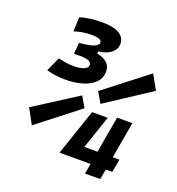

<svg xmlns="http://www.w3.org/2000/svg" viewBox="-128 -808 842 912"><g transform="rotate(20 293.0 -351.5)"><path d="M402.3 0 411.6 -51.8H254.4L255.4 -53.2L334.5 -285.6H413.6L356.4 -117.7H422.9L455.1 -301.8H532.2L500 -117.7H533.7L522 -51.8H488.8L479.5 0ZM164.6 -387.2Q134.8 -387.2 110.1 -390.6Q85.4 -394 66.4 -399.9L98.6 -471.2Q113.3 -468.3 132.6 -464.6Q151.9 -460.9 176.8 -460.9Q208 -460.9 227.8 -469Q247.6 -477.1 247.6 -491.7Q247.6 -517.1 189.9 -517.1H158.7L163.6 -573.7Q214.4 -577.6 236.6 -586.9Q258.8 -596.2 258.8 -608.4Q258.8 -629.9 208.5 -629.9Q161.1 -629.9 120.1 -615.7L123 -688.5Q148.4 -696.3 176.8 -699.7Q205.1 -703.1 235.8 -703.1Q291 -703.1 320.6 -685.8Q350.1 -668.5 350.1 -635.7Q350.1 -607.4 325.7 -588.9Q301.3 -570.3 264.2 -566.9L262.2 -555.2Q293.9 -549.8 312.5 -533.4Q331.1 -517.1 331.1 -489.7Q331.1 -454.6 307.6 -431.9Q284.2 -409.2 246.1 -398.2Q208 -387.2 164.6 -387.2ZM358.4 -335.9 327.1 -389.6 543.9 -557.6 585 -484.4ZM86.9 -128.9 45.4 -205.1 263.2 -344.2 294.4 -290.5Z"/></g></svg>

Font: Cascadia Mono
Style: Italic
Weight: 400
Italic angle: -10°
Monospace: yes
Designer: Aaron Bell
Foundry: Saja Typeworks
Version: Version 2404.023; ttfautohint (v1.8.4)